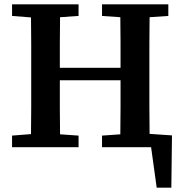

<svg xmlns="http://www.w3.org/2000/svg" viewBox="-20 -684 844 892"><path d="M454 -610V-664H762V-610L675 -604Q674 -543 674 -480.5Q674 -418 674 -356V-308Q674 -247 674 -185Q674 -123 675 -62L779 -55L776 188H708L682 0H454V-54L539 -60Q540 -122 540 -186Q540 -250 540 -311H258Q258 -241 258 -180Q258 -119 259 -60L345 -54V0H36V-54L124 -61Q125 -122 125 -184Q125 -246 125 -308V-356Q125 -418 125 -480Q125 -542 124 -603L36 -610V-664H345V-610L259 -604Q258 -542 258 -481.5Q258 -421 258 -369H540Q540 -431 540 -488.5Q540 -546 539 -604Z"/></svg>

Font: Source Serif 4 SmText Semibold
Style: Regular
Weight: 600
Designer: Frank Grießhammer
Foundry: Adobe
Version: Version 4.005;hotconv 1.1.0;makeotfexe 2.6.0